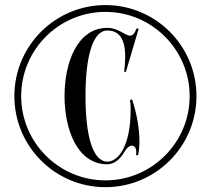

<svg xmlns="http://www.w3.org/2000/svg" viewBox="-20 -738 851 775"><path d="M405.5 -717.5C202.5 -717.5 38 -553 38 -350C38 -147 202.5 17.5 405.5 17.5C608.5 17.5 773 -147 773 -350C773 -553 608.5 -717.5 405.5 -717.5ZM405.5 -10C218 -10 65.5 -162.5 65.5 -350C65.5 -537.5 218 -690 405.5 -690C593 -690 745.5 -537.5 745.5 -350C745.5 -162.5 593 -10 405.5 -10ZM504.7 -334.9C506.2 -327.9 507.4 -312.5 507.4 -296.4C507.4 -144.1 455.1 -85.6 413.6 -85.6C354.3 -85.6 325.1 -190.2 325.1 -350.2C325.1 -510.2 354.3 -614.9 413.6 -614.9C478.9 -614.9 490.5 -549.5 483.6 -473.3L481.2 -447.9H488.2L539.7 -621.8L531.2 -623.3C523.5 -603.3 516.6 -594.1 504.3 -594.1C486.6 -594.1 456.6 -625.6 413.5 -625.6C292 -625.6 240.5 -485.6 240.5 -350.3C240.5 -214.9 292 -74.9 413.5 -74.9C437.8 -74.9 463.2 -91.5 482.7 -125.6C492.3 -142.5 503.4 -150.1 512.3 -150.1C525 -150.1 533.5 -135.7 528.9 -111.8H537.4C540.9 -127.6 542.8 -146.4 542.8 -167.2C542.8 -217.6 532.4 -279.5 513.2 -336.4Z"/></svg>

Font: Picaflor 36 pt
Style: Regular
Weight: 400
Designer: Ariel Martín Pérez
Foundry: Tunera Type Foundry
Version: Version 1.000;hotconv 1.0.109;makeotfexe 2.5.65596